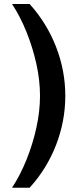

<svg xmlns="http://www.w3.org/2000/svg" viewBox="-20 -756 394 935"><path d="M124.3 -736.4Q207.9 -643.7 253 -527.8Q298 -412 298 -289.2Q298 -166.2 253 -50Q207.9 66.2 124.3 158.2H38.7Q78.7 97 109 21.8Q139.3 -53.3 157 -133.5Q174.8 -213.7 174.8 -289.2Q174.8 -365.7 157 -445.4Q139.3 -525.1 109 -600.3Q78.7 -675.4 38.7 -736.4Z"/></svg>

Font: Archivo SemiBold Condensed
Style: Regular
Weight: 600
Width: 3
Version: Version 2.001